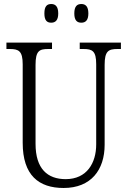

<svg xmlns="http://www.w3.org/2000/svg" viewBox="-20 -926 634 956"><path d="M385 -813C405 -813 420 -824 420 -859C420 -895 405 -906 385 -906C364 -906 350 -895 350 -859C350 -824 364 -813 385 -813ZM235 -813C255 -813 270 -824 270 -859C270 -895 255 -906 235 -906C214 -906 201 -895 201 -859C201 -824 214 -813 235 -813ZM297 10C433 10 501 -80 501 -205V-603C501 -672 520 -682 565 -682H582V-714H377V-682H396C440 -682 459 -672 459 -606V-207C459 -115 413 -34 307 -34C217 -34 157 -85 157 -210V-603C157 -673 176 -682 220 -682H239V-714H12V-682H29C73 -682 93 -672 93 -606V-215C93 -53 173 10 297 10Z"/></svg>

Font: Noto Serif Devanagari Condensed Light
Style: Regular
Weight: 300
Width: 3
Designer: Universal Thirst, Indian Type Foundry and the Monotype Design Team
Foundry: Monotype Imaging Inc.
Version: Version 2.004